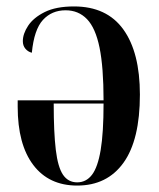

<svg xmlns="http://www.w3.org/2000/svg" viewBox="-20 -567 495 597"><path d="M220 10Q132 10 83.5 -54Q35 -118 35 -235V-255H302Q302 -358 289.5 -419Q277 -480 250.5 -507.5Q224 -535 184 -535Q141 -535 113.5 -505Q86 -475 79 -403Q67 -406 59 -415.5Q51 -425 51 -439Q51 -462 67.5 -487Q84 -512 119 -529.5Q154 -547 210 -547Q312 -547 363.5 -475.5Q415 -404 415 -273Q415 -132 364 -61Q313 10 220 10ZM220 0Q248 0 266 -23.5Q284 -47 293 -100.5Q302 -154 302 -245H147Q147 -155 153.5 -101Q160 -47 176 -23.5Q192 0 220 0Z"/></svg>

Font: Noto Serif Display ExtraCondensed SemiBold
Style: Regular
Weight: 600
Width: 2
Designer: Monotype Design Team
Foundry: Monotype Imaging Inc.
Version: Version 2.009